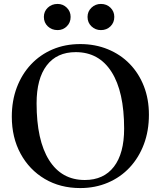

<svg xmlns="http://www.w3.org/2000/svg" viewBox="-20 -940 817 976"><path d="M388 16Q286 16 207.5 -30.5Q129 -77 84.5 -159Q40 -241 40 -347Q40 -428 65.5 -495.5Q91 -563 137.5 -612.5Q184 -662 247.5 -689Q311 -716 388 -716Q464 -716 528.5 -689.5Q593 -663 639.5 -615Q686 -567 711.5 -501.5Q737 -436 737 -357Q737 -275 711.5 -207Q686 -139 639.5 -89Q593 -39 528.5 -11.5Q464 16 388 16ZM411 -25Q507 -25 559 -92.5Q611 -160 611 -286Q611 -474 547 -574.5Q483 -675 365 -675Q269 -675 217.5 -607.5Q166 -540 166 -415Q166 -227 229.5 -126Q293 -25 411 -25ZM493 -787Q465 -787 445 -806Q425 -825 425 -854Q425 -882 445 -901Q465 -920 493 -920Q522 -920 541.5 -901Q561 -882 561 -854Q561 -825 541.5 -806Q522 -787 493 -787ZM273 -787Q243 -787 223 -806Q203 -825 203 -854Q203 -882 223 -901Q243 -920 273 -920Q300 -920 319.5 -901Q339 -882 339 -854Q339 -825 319.5 -806Q300 -787 273 -787Z"/></svg>

Font: Wittgenstein Medium
Style: Regular
Weight: 500
Designer: Jörg Drees
Foundry: Jörg Drees
Version: Version 1.500